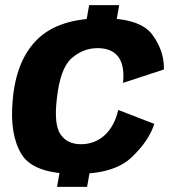

<svg xmlns="http://www.w3.org/2000/svg" viewBox="-20 -710 677 745"><path d="M311.5 -608.9H428.1L442.5 -690H325.9ZM201.3 15H317.9L333 -69.8H216.4ZM275.8 -35.1Q423 -35.1 490.7 -99.5Q558.3 -163.9 578.6 -229.3L438.7 -283.4Q424.5 -220.5 386.2 -185.4Q347.8 -150.4 293.8 -150.4Q241.1 -150.4 214.9 -188.5Q188.8 -226.6 200.4 -325.5Q213.1 -444.8 257.8 -484Q302.6 -523.2 359 -523.2Q413.2 -523.2 438.8 -489.8Q464.3 -456.4 457.4 -388.4L615.9 -440.4Q618 -511.2 571.3 -575.2Q524.6 -639.2 377.4 -639.2Q208.7 -639.2 125.1 -557.6Q41.5 -475.9 29 -317.8Q17.3 -187 63.9 -111Q110.5 -35.1 275.8 -35.1Z"/></svg>

Font: Anybody Thin
Style: Italic
Weight: 100
Italic angle: -10°
Designer: Tyler Finck
Foundry: Etcetera Type Company
Version: Version 1.114;gftools[0.9.25]